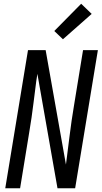

<svg xmlns="http://www.w3.org/2000/svg" viewBox="-20 -1002 541 1022"><path d="M8 0 129 -735H223L331 -126Q332 -136 333.5 -146Q335 -156 336 -165L350 -276Q355 -317 361 -358.5Q367 -400 374 -441L422 -735H501L380 0H286L179 -609Q177 -599 176 -589Q175 -579 173 -570L159 -459Q154 -418 148 -376.5Q142 -335 135 -294L87 0ZM315 -793 269 -837 412 -982 468 -928Z"/></svg>

Font: Iosevka Algr
Style: Italic
Weight: 400
Italic angle: -9°
Monospace: yes
Designer: Belleve Invis
Foundry: Belleve Invis
Version: Version 26.0.2; ttfautohint (v1.8.3)